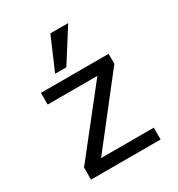

<svg xmlns="http://www.w3.org/2000/svg" viewBox="-189 -930 978 1054"><g transform="rotate(-30 300.0 -403.5)"><path d="M79.5 -77 394.5 -476H79.5V-550H508.5V-487L186.5 -75H520.5V0H79.5ZM199.5 -602 287.5 -807H400.5L270.5 -602Z"/></g></svg>

Font: JuliaMono
Style: Regular
Weight: 400
Monospace: yes
Designer: cormullion
Foundry: corm
Version: Version 0.055; ttfautohint (v1.8.4)